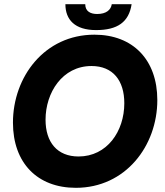

<svg xmlns="http://www.w3.org/2000/svg" viewBox="-20 -881 788 919"><path d="M343 18C581 18 733 -183 733 -402C733 -595 616 -715 432 -715C193 -715 42 -513 42 -294C42 -101 159 18 343 18ZM198 -308C198 -437 278 -565 418 -565C521 -565 575 -495 575 -387C575 -252 492 -132 356 -132C254 -132 198 -200 198 -308ZM293 -861C293 -787 338 -737 440 -737C542 -737 597 -775 610 -861H515C511 -834 489 -814 445 -814C414 -814 388 -826 388 -861Z"/></svg>

Font: HK Grotesk Black
Style: Italic
Weight: 900
Italic angle: -16°
Designer: Alfredo Marco Pradil
Foundry: Hanken Design Co.
Version: Version 3.001;FEAKit 1.0